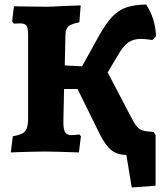

<svg xmlns="http://www.w3.org/2000/svg" viewBox="-20 -674 743 854"><path d="M663 -87 672 -74V152L566 160L542 15Q502 15 475.5 -6Q449 -27 424 -77L325 -278H265L262 -142Q261 -102 268.5 -87.5Q276 -73 298 -73Q312 -73 333 -76L340 -68L331 4Q219 0 178 0Q152 0 119 1Q86 2 51 3Q43 4 28 4L37 -68Q66 -73 80 -81Q94 -89 99.5 -104.5Q105 -120 105 -149V-518Q105 -549 98 -559.5Q91 -570 69 -570L41 -569L34 -579L42 -646L187 -644Q208 -644 257 -647L339 -650L333 -575Q295 -567 283.5 -556Q272 -545 271 -518L268 -383L345 -379L421 -516Q452 -571 479.5 -600Q507 -629 542 -641Q577 -653 630 -654Q671 -592 674 -513L658 -496Q625 -501 607 -501Q572 -501 549.5 -484.5Q527 -468 503 -426L459 -352L562 -155Q578 -124 589 -111Q600 -98 615 -93.5Q630 -89 663 -87Z"/></svg>

Font: Alegreya SC ExtraBold
Style: Regular
Weight: 800
Designer: Juan Pablo del Peral
Foundry: Huerta Tipografica
Version: Version 2.007; ttfautohint (v1.6)